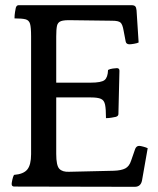

<svg xmlns="http://www.w3.org/2000/svg" viewBox="-20 -800 610 741"><path d="M500 -79 35 -80Q25 -80 25 -90Q25 -94 27.5 -106Q30 -118 34 -125Q71 -128 85.5 -146Q100 -164 100 -205V-660Q100 -694 96 -708Q92 -722 78.5 -725.5Q65 -729 36 -729Q36 -742 38 -753.5Q40 -765 41 -770Q44 -780 52 -780H487Q498 -780 502 -775.5Q506 -771 507 -760L515 -636Q509 -633 497 -631Q485 -629 480 -629Q467 -629 465 -640L457 -682Q453 -706 445 -713Q437 -720 413 -720L257 -722Q228 -723 215.5 -718.5Q203 -714 200 -700.5Q197 -687 197 -659V-481H330Q371 -481 383.5 -491Q396 -501 397 -530Q404 -534 415.5 -535.5Q427 -537 431 -537Q441 -537 441 -527L437 -360Q437 -352 427 -349Q422 -348 411 -346Q400 -344 389 -344Q389 -379 385.5 -396Q382 -413 369.5 -418.5Q357 -424 330 -424H197V-206Q197 -161 209 -148.5Q221 -136 246 -137L419 -141Q448 -142 463.5 -150Q479 -158 486 -180L502 -226Q507 -237 517 -237Q522 -237 533 -234Q544 -231 550 -228L528 -103Q523 -79 500 -79Z"/></svg>

Font: Gowun Batang
Style: Bold
Weight: 700
Designer: Yanghee Ryu
Foundry: Yanghee Ryu
Version: Version 2.000